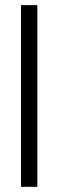

<svg xmlns="http://www.w3.org/2000/svg" viewBox="-20 -720 225 740"><path d="M61 0V-700.2H124V0Z"/></svg>

Font: LT Hoop Light
Style: Regular
Weight: 300
Designer: Daniel Lyons
Foundry: LyonsType
Version: Version 1.000